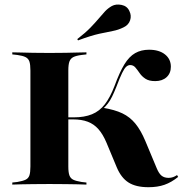

<svg xmlns="http://www.w3.org/2000/svg" viewBox="-20 -797 803 829"><path d="M181.5 -2.4Q150.8 -2.4 122.6 -2Q94.4 -1.6 71.8 -1.2Q49.2 -0.8 33.1 0V-8.9L54.8 -11.3Q78.2 -15.3 90.3 -21Q102.4 -26.6 106.9 -39.5Q111.3 -52.4 111.3 -78.2V-492.7Q111.3 -518.5 106.9 -531.5Q102.4 -544.4 90.3 -550.4Q78.2 -556.5 54.8 -559.7L33.1 -562.1V-571Q49.2 -571 71.8 -570.2Q94.4 -569.4 122.6 -569Q150.8 -568.5 181.5 -568.5H192.7H205.6Q236.3 -568.5 264.1 -569Q291.9 -569.4 314.9 -570.2Q337.9 -571 353.2 -571V-562.1L332.3 -559.7Q308.1 -556.5 296.4 -550.4Q284.7 -544.4 279.8 -531.5Q275 -518.5 275 -492.7V-78.2Q275 -52.4 279.8 -39.5Q284.7 -26.6 296.4 -21Q308.1 -15.3 332.3 -11.3L353.2 -8.9V0Q337.9 -0.8 314.9 -1.2Q291.9 -1.6 264.1 -2Q236.3 -2.4 205.6 -2.4H192.7ZM621 11.3Q566.9 11.3 535.1 -8.9Q503.2 -29 483.9 -75L439.5 -181.5Q424.2 -217.7 404.8 -239.5Q385.5 -261.3 358.9 -271.4Q332.3 -281.5 295.2 -281.5H266.1V-290.3H298.4Q344.4 -290.3 377 -303.6Q409.7 -316.9 432.7 -346.8Q455.6 -376.6 474.2 -425Q496 -484.7 516.9 -519Q537.9 -553.2 563.7 -567.7Q589.5 -582.3 623.4 -582.3Q666.9 -582.3 692.3 -562.1Q717.7 -541.9 717.7 -508.9Q717.7 -480.6 699.2 -463.7Q680.6 -446.8 650 -446.8Q623.4 -446.8 608.1 -456.9Q592.7 -466.9 583.1 -481Q573.4 -495.2 564.5 -505.6Q555.6 -516.1 541.9 -516.1Q533.1 -516.1 525 -508.9Q516.9 -501.6 507.3 -481.9Q497.6 -462.1 482.3 -421.8Q472.6 -397.6 464.1 -380.2Q455.6 -362.9 446 -350.4Q436.3 -337.9 422.6 -325L425 -331.5Q475 -323.4 508.1 -307.7Q541.1 -291.9 564.5 -263.3Q587.9 -234.7 607.3 -188.7L656.5 -71Q666.1 -47.6 677.8 -38.3Q689.5 -29 708.1 -29Q718.5 -29 727.4 -32.3Q736.3 -35.5 744.4 -41.1L749.2 -33.1Q720.2 -9.7 690.3 0.8Q660.5 11.3 621 11.3ZM316.9 -622.6 313.7 -628.2Q349.2 -655.6 371 -678.2Q392.7 -700.8 406.9 -717.7Q421 -734.7 433.5 -748Q446 -761.3 462.9 -771Q480.6 -780.6 504.8 -775.8Q529 -771 538.7 -749.2Q548.4 -729.8 541.9 -709.7Q535.5 -689.5 513.7 -679Q491.1 -667.7 467.3 -663.3Q443.5 -658.9 408.5 -651.2Q373.4 -643.5 316.9 -622.6Z"/></svg>

Font: Playfair 144pt SemiExpanded Black
Style: Regular
Weight: 900
Width: 6
Designer: Claus Eggers Sørensen
Foundry: Claus Eggers Sørensen
Version: Version 2.203